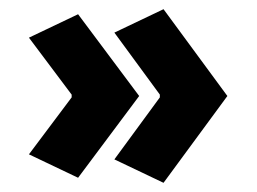

<svg xmlns="http://www.w3.org/2000/svg" viewBox="-20 -460 560 418"><path d="M229 -113 328 -248V-254L229 -389L336 -440L475 -251L336 -62ZM43 -124 136 -248V-254L43 -378L150 -429L283 -251L150 -73Z"/></svg>

Font: Athiti
Style: Bold
Weight: 700
Designer: CadsonDemak Team
Foundry: CadsonDemak
Version: Version 1.033